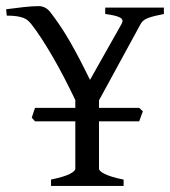

<svg xmlns="http://www.w3.org/2000/svg" viewBox="-53 -613 560 633"><path d="M115.2 0V-21Q159.7 -30.3 177.5 -39.8Q195.3 -49.3 195.3 -56.2V-212.9H62.5L51.8 -225.1Q54.2 -232.4 56.9 -241Q59.6 -249.5 62.5 -257.3H195.3V-283.2Q178.2 -318.8 159.7 -354.7Q141.1 -390.6 122.1 -423.6Q103 -456.5 84.5 -485.1Q65.9 -513.7 49.3 -534.7Q44.9 -540 39.6 -544.9Q34.2 -549.8 25.4 -553.5Q16.6 -557.1 3.2 -559.3Q-10.3 -561.5 -30.8 -561.5L-32.7 -582.5Q-3.9 -586.4 24.9 -589.6Q53.7 -592.8 74.2 -592.8Q96.7 -592.8 112.3 -573.7Q130.4 -550.3 147 -525.4Q163.6 -500.5 179.2 -473.1Q194.8 -445.8 210.7 -415.3Q226.6 -384.8 243.7 -349.6L348.1 -534.7Q355.5 -547.4 343.5 -554.7Q331.5 -562 293.9 -566.9V-587.9H487.3V-566.9Q454.1 -560.5 436 -554Q418 -547.4 411.1 -534.7L273.4 -282.2V-257.3H405.8L418 -246.1L405.8 -212.9H273.4V-56.2Q273.4 -53.2 277.6 -49.1Q281.7 -44.9 291.3 -40Q300.8 -35.2 316.2 -30.3Q331.5 -25.4 354.5 -21V0Z"/></svg>

Font: Noto Serif Devanagari
Style: Bold
Weight: 700
Designer: Monotype Design Team
Foundry: Monotype Imaging Inc.
Version: Version 1.01